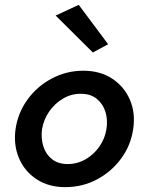

<svg xmlns="http://www.w3.org/2000/svg" viewBox="-20 -761 587 790"><path d="M44 -230Q35 -165 58 -110.5Q81 -56 130.5 -23.5Q180 9 248 9Q319 9 378.5 -22.5Q438 -54 478 -108Q518 -162 528 -230Q538 -296 514.5 -350.5Q491 -405 441.5 -437.5Q392 -470 323 -470Q254 -470 194 -438.5Q134 -407 94 -352.5Q54 -298 44 -230ZM153 -230Q160 -270 183 -303Q206 -336 240.5 -356Q275 -376 314 -375Q353 -375 378.5 -354Q404 -333 414 -300.5Q424 -268 418 -230Q412 -191 389 -158Q366 -125 332 -105.5Q298 -86 258 -86Q219 -86 193.5 -106.5Q168 -127 158 -160Q148 -193 153 -230ZM209 -697 362 -545 425 -579 304 -741Z"/></svg>

Font: Jost Medium
Style: Italic
Weight: 500
Italic angle: -5°
Version: Version 3.710